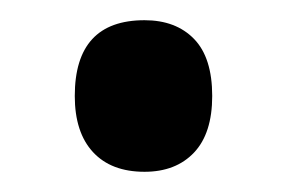

<svg xmlns="http://www.w3.org/2000/svg" viewBox="-20 -447 284 190"><path d="M54 -352Q54 -427 123 -427Q154 -427 172 -408.5Q190 -390 190 -352Q190 -315 172 -296Q154 -277 123 -277Q90 -277 72 -296.5Q54 -316 54 -352Z"/></svg>

Font: Noto Sans Lao ExtraCondensed SemiBold
Style: Regular
Weight: 600
Width: 2
Designer: Monotype Design Team
Foundry: Monotype Imaging Inc.
Version: Version 2.003; ttfautohint (v1.8.4.7-5d5b)